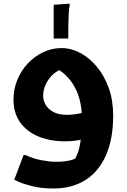

<svg xmlns="http://www.w3.org/2000/svg" viewBox="-20 -778 698 1058"><path d="M274.4 260.7Q209.2 260.7 160.8 248.7Q112.3 236.7 85.3 224.7Q58.4 212.7 58.4 212.7L110 76.3H120.8Q163 96.6 209.3 105Q255.6 113.5 287.6 113.5Q332.4 113.5 364.4 106.2Q396.4 99 424.6 78.2L378.1 120.3Q394.9 99.6 406.9 69Q418.9 38.4 425 -9Q431.1 -56.4 431.1 -128.5Q431.1 -174 421.8 -216.4Q412.6 -258.8 392.8 -296Q373 -333.2 342.7 -362.8Q312.5 -392.5 270.2 -411.1L353.4 -409.8Q287 -392.1 252.4 -346.5Q217.8 -300.8 217.8 -249.1Q217.8 -224 231.9 -199.9Q245.9 -175.7 274.9 -160.5Q303.8 -145.2 349.4 -145.2Q369.8 -145.2 393.2 -148.2Q416.6 -151.1 439.1 -158.2L443 -12.3Q416.8 -5.2 390 -2.2Q363.3 0.7 339.2 0.7Q256.7 0.7 192.2 -25.8Q127.7 -52.2 91 -103.6Q54.4 -155 54.4 -228.9Q54.4 -286.8 75.6 -338.3Q96.8 -389.7 133.7 -428.8Q170.7 -467.8 218.3 -490.5Q265.9 -513.1 319.1 -513.1Q371.2 -513.1 421.6 -486.6Q471.9 -460 513.1 -411Q554.3 -361.9 579 -293.6Q603.6 -225.2 603.6 -141.3Q603.6 -11.3 563.5 78.7Q523.4 168.7 450 214.7Q376.5 260.7 274.4 260.7ZM275.8 -751.7 362.2 -757.7 364.2 -749.7Q360.2 -731.7 358.7 -701.8Q357.2 -671.8 356.7 -640.8Q356.2 -609.7 356.2 -589.7V-565.7H275.8Z"/></svg>

Font: Kufam
Style: Regular
Weight: 400
Designer: Wael Morcos, Artur Schmal
Foundry: Original Type
Version: Version 1.301; ttfautohint (v1.8.3)